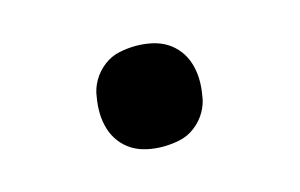

<svg xmlns="http://www.w3.org/2000/svg" viewBox="-42 -528 585 375"><g transform="rotate(-15 250.0 -340.0)"><path d="M250 -238Q234 -238 218 -241.5Q202 -245 189 -253Q176 -261 166.5 -273.5Q157 -286 152.5 -301Q148 -316 147.5 -332Q147 -348 150 -365Q152 -382 161 -397.5Q170 -413 184.5 -424Q199 -435 216 -438.5Q233 -442 250 -442Q266 -442 282 -438.5Q298 -435 311 -427Q324 -419 333.5 -406.5Q343 -394 347.5 -379Q352 -364 352.5 -348Q353 -332 350 -315Q348 -298 339 -282.5Q330 -267 315.5 -256Q301 -245 284 -241.5Q267 -238 250 -238Z"/></g></svg>

Font: Iosevka Slab Extrabold Oblique
Style: Regular
Weight: 800
Italic angle: -9°
Monospace: yes
Designer: Belleve Invis
Foundry: Belleve Invis
Version: Version 11.1.1; ttfautohint (v1.8.3)